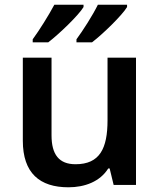

<svg xmlns="http://www.w3.org/2000/svg" viewBox="-20 -786 679 816"><path d="M520 -756V-766H396C374 -721 333 -657 305 -619V-606H371C418 -642 499 -721 520 -756ZM335 -756V-766H211C187 -721 147 -657 119 -619V-606H185C232 -642 314 -721 335 -756ZM558 -541H437V-275C437 -155 404 -88 301 -88C231 -88 199 -129 199 -211V-541H77V-188C77 -50 149 10 271 10C340 10 405 -14 440 -70H446L463 0H558Z"/></svg>

Font: Noto Sans Kayah Li SemiBold
Style: Regular
Weight: 600
Designer: Monotype Design Team, Sérgio Martins
Foundry: Monotype Imaging Inc.
Version: Version 2.002